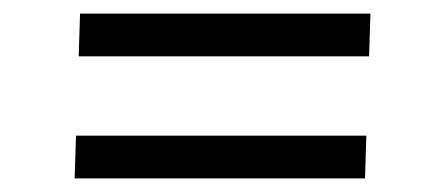

<svg xmlns="http://www.w3.org/2000/svg" viewBox="-20 -445 622 283"><path d="M90 -182 92 -245H520L518 -182ZM96 -362 98 -425H526L524 -362Z"/></svg>

Font: Literata
Style: Italic
Weight: 400
Italic angle: -2°
Designer: Latin by Veronika Burian and Jose Scaglione. Greek by Irene Vlachou. Cyrillic by Vera Evstafieva
Foundry: TypeTogether
Version: Version 3.103;gftools[0.9.29]